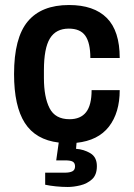

<svg xmlns="http://www.w3.org/2000/svg" viewBox="-20 -558 533 765"><path d="M250 187Q227 187 202.5 184.5Q178 182 160 178V130H238Q258 130 268.5 124.5Q279 119 279 105Q279 92 270.5 86.5Q262 81 240 81H204L214 10Q122 -1 79 -68Q36 -135 36 -263Q36 -407 90.5 -472.5Q145 -538 255 -538Q354 -538 405.5 -486.5Q457 -435 457 -327H340Q340 -387 320 -415.5Q300 -444 254 -444Q203 -444 179 -405Q155 -366 155 -278V-247Q155 -171 177.5 -127Q200 -83 257 -83Q301 -83 323 -111Q345 -139 345 -199H457Q457 -109 414 -53.5Q371 2 285 11L283 35Q314 37 340 52.5Q366 68 366 104Q366 139 346.5 156.5Q327 174 300 180.5Q273 187 250 187Z"/></svg>

Font: Archivo SemiCondensed SemiBold
Style: Regular
Weight: 600
Width: 4
Designer: Hector Gatti
Foundry: Omnibus-Type
Version: Version 2.001; ttfautohint (v1.8.3)